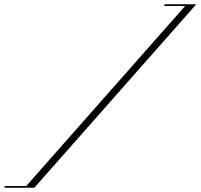

<svg xmlns="http://www.w3.org/2000/svg" viewBox="-357 -652 940 900"><path d="M-334 228Q-337 228 -336.5 224Q-336 220 -330 220H-234L511 -624H415Q412 -624 413 -628Q414 -632 417 -632H563L-196 228Z"/></svg>

Font: Ballet 16pt
Style: Regular
Weight: 400
Designer: Maximiliano R. Sproviero
Foundry: Omnibus-Type
Version: Version 1.100; ttfautohint (v1.8.3)